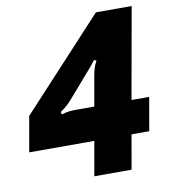

<svg xmlns="http://www.w3.org/2000/svg" viewBox="-85 -836 809 909"><g transform="rotate(-10 320.0 -381.5)"><path d="M474 0H295L324 -165H11L41 -335L437 -763H609L531 -325H616L588 -165H503ZM195 -315Q218 -322 231.5 -323.5Q245 -325 266 -325H352L376 -461Q381 -489 385 -502.5Q389 -516 400 -538L389 -542Q364 -510 346 -490L246 -375Q226 -351 191 -327Z"/></g></svg>

Font: Open Sauce Sans Black Italic
Style: Regular
Weight: 900
Italic angle: -10°
Designer: Alfredo Marco Pradil
Foundry: Creative Sauce Fz LLC
Version: Version 1.477